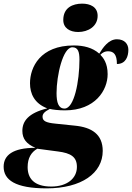

<svg xmlns="http://www.w3.org/2000/svg" viewBox="-98 -796 726 1056"><path d="M332 -620C387 -620 439 -651 439 -709C439 -758 398 -776 354 -776C302 -776 250 -754 250 -686C250 -641 287 -620 332 -620ZM158 240C351 240 467 156 467 34C467 -57 407 -96 313 -105L207 -116C154 -121 136 -131 136 -154C136 -169 145 -181 176 -197C190 -193 224 -189 259 -189C426 -189 494 -300 494 -388C494 -449 470 -478 454 -495C468 -509 481 -514 496 -514C527 -514 545 -497 545 -444C594 -444 608 -486 608 -522C608 -553 588 -580 545 -580C498 -580 467 -532 448 -501C411 -534 362 -546 308 -546C123 -546 67 -426 67 -338C67 -281 91 -227 162 -200C57 -174 25 -129 25 -76C25 -33 47 -4 97 17C-28 17 -78 58 -78 121C-78 193 -15 240 158 240ZM257 -199C223 -199 213 -233 213 -284C213 -381 248 -536 300 -536C331 -536 339 -511 339 -468C339 -349 310 -199 257 -199ZM184 230C86 230 54 182 54 123C54 73 74 41 107 22L220 37C292 46 325 67 325 122C325 186 270 230 184 230Z"/></svg>

Font: Noto Serif Display SemiCondensed Black
Style: Italic
Weight: 900
Width: 4
Italic angle: -12°
Designer: Monotype Design Team
Foundry: Monotype Imaging Inc.
Version: Version 2.009